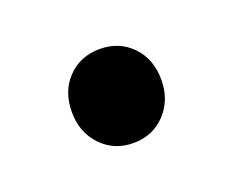

<svg xmlns="http://www.w3.org/2000/svg" viewBox="-41 -408 294 242"><g transform="rotate(-20 106.0 -287.0)"><path d="M166 -287Q166 -260 149 -242Q132 -224 106 -224Q80 -224 63 -242Q46 -260 46 -287Q46 -315 63 -332.5Q80 -350 106 -350Q132 -350 149 -332.5Q166 -315 166 -287Z"/></g></svg>

Font: Trueno
Style: Round
Weight: 400
Designer: Julieta Ulanovsky, Jasper
Foundry: Julieta Ulanovsky, Cannot Into Space Fonts
Version: Version 3.001